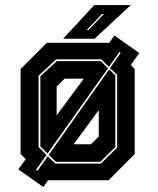

<svg xmlns="http://www.w3.org/2000/svg" viewBox="-20 -708 619 754"><path d="M150 26.5 52 -43 81 -83 61 -103V-437L164 -540H406.5H409L429 -568.5L527 -500L493.5 -453L509 -437V-103L406.5 0H169L167 2.5ZM269 -141.5H337L368 -172V-275.5ZM127 -37 167.5 -94.5 197 -65.5H376L440 -128.5V-414L412 -440.5L454 -500.5L449 -504L407.5 -445L378.5 -475H200.5L131.5 -410.5V-131L162.5 -99.5L121.5 -41ZM199.5 -72.5 171.5 -100 408.5 -435 433 -412V-130.5L373.5 -72.5ZM166.5 -105 138.5 -133V-408.5L203 -468H376L404 -439.5ZM202.5 -255 309 -399H233.5L202.5 -368ZM228 -556 350 -688H493.5L351.5 -556ZM320.5 -590H327.5L388 -653H380.5Z"/></svg>

Font: Tourney Thin ExtraBold
Style: Regular
Weight: 800
Version: Version 1.015